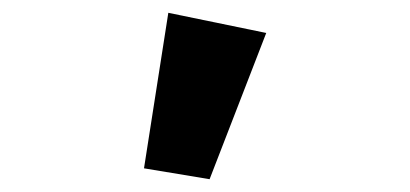

<svg xmlns="http://www.w3.org/2000/svg" viewBox="-20 -867 640 300"><path d="M243 -847 396 -815.5 307.5 -587 205 -604Z"/></svg>

Font: Fira Code Light
Style: Bold
Weight: 700
Monospace: yes
Version: Version 5.002